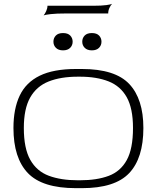

<svg xmlns="http://www.w3.org/2000/svg" viewBox="-20 -969 816 999"><path d="M375 10Q200 10 125 -68.5Q50 -147 50 -303Q50 -403 82.5 -471.5Q115 -540 186.5 -575Q258 -610 375 -610H406Q579 -610 652.5 -532Q726 -454 726 -303Q726 -146 652 -68Q578 10 406 10ZM385 -31H396Q484 -31 545.5 -54Q607 -77 639.5 -136Q672 -195 672 -303Q672 -405 639.5 -463Q607 -521 545 -545.5Q483 -570 396 -570H385Q296 -570 233 -545Q170 -520 137 -461.5Q104 -403 104 -303Q104 -197 137.5 -137.5Q171 -78 234 -54.5Q297 -31 385 -31ZM308 -707Q284 -707 271 -720Q258 -733 258 -752Q258 -771 270.5 -784Q283 -797 308 -797Q333 -797 345.5 -784Q358 -771 358 -752Q358 -733 345 -720Q332 -707 308 -707ZM458 -707Q434 -707 421 -720Q408 -733 408 -752Q408 -771 420.5 -784Q433 -797 458 -797Q483 -797 495.5 -784Q508 -771 508 -752Q508 -733 495 -720Q482 -707 458 -707ZM207 -889Q214 -897 220.5 -911.5Q227 -926 227 -939H463Q509 -939 533.5 -942.5Q558 -946 563 -949Q556 -942 549.5 -928Q543 -914 543 -899H327Q272 -899 243 -895.5Q214 -892 207 -889Z"/></svg>

Font: Red Rose Light
Style: Regular
Weight: 300
Designer: Jaikishan Patel
Version: Version 1.001; ttfautohint (v1.8.3)